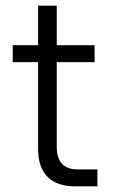

<svg xmlns="http://www.w3.org/2000/svg" viewBox="-20 -660 400 680"><path d="M25 -500H115V-640H181V-500H315V-440H181V-140Q181 -60 255 -60H325V0H247Q182 0 148.5 -33.5Q115 -67 115 -132V-440H25Z"/></svg>

Font: Retni Sans
Style: Regular
Weight: 400
Designer: Vitaly Kuzmin
Foundry: ParaType Ltd.
Version: Version 1.00;March 2, 2019;FontCreator 11.5.0.2425 64-bit; t